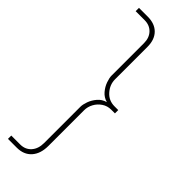

<svg xmlns="http://www.w3.org/2000/svg" viewBox="-300 -746 943 943"><g transform="rotate(45 171.5 -275.0)"><path d="M15 180V157H77Q112 157 133.5 133Q155 109 155 69V-183Q155 -199 163 -221.5Q171 -244 188 -264Q205 -284 231 -291Q205 -298 188 -318Q171 -338 163 -361Q155 -384 155 -399V-625Q155 -662 133.5 -684.5Q112 -707 77 -707H15V-730H76Q125 -730 152.5 -702Q180 -674 180 -624V-399Q180 -362 206 -332.5Q232 -303 272 -303H298V-280H272Q246 -280 225 -266Q204 -252 192 -230Q180 -208 180 -184V64Q180 118 152.5 149Q125 180 76 180Z"/></g></svg>

Font: MuseoModerno Thin
Style: Regular
Weight: 100
Designer: Pablo Cosgaya, Héctor Gatti, Marcela Romero, and the Authors of The MuseoModerno Project.
Foundry: Omnibus-Type Team
Version: Version 1.003